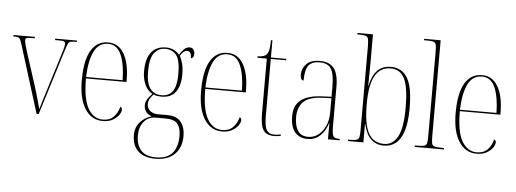

<svg xmlns="http://www.w3.org/2000/svg" viewBox="-59 -932 3614 1345"><g transform="rotate(5 1748.5 -259.5)"><path d="M65 -478Q58 -500 52.5 -510Q47 -520 36.5 -523Q26 -526 5 -526V-536H155V-526H135Q107 -526 98 -522Q89 -518 89 -507Q89 -496 96.5 -468.5Q104 -441 112 -417L180 -207Q189 -179 198.5 -146.5Q208 -114 216.5 -84.5Q225 -55 230 -35Q236 -55 248.5 -97Q261 -139 284 -212L335 -375Q353 -431 361.5 -461.5Q370 -492 370 -504Q370 -516 362.5 -521Q355 -526 324 -526H298V-536H451V-526H434Q416 -526 406.5 -523.5Q397 -521 391.5 -511Q386 -501 378 -478L229 0H214Z M680 10Q601 10 555 -61Q509 -132 509 -262Q509 -403 551 -472.5Q593 -542 671 -542Q744 -542 783 -474.5Q822 -407 822 -291V-277H537Q537 -132 575.5 -66Q614 0 680 0Q727 0 755 -28Q783 -56 794 -100Q807 -96 807 -81Q807 -64 792.5 -43Q778 -22 749.5 -6Q721 10 680 10ZM794 -287Q792 -400 763 -466Q734 -532 671 -532Q605 -532 573 -467.5Q541 -403 537 -287Z M1069 241Q990 241 948 201Q906 161 906 89Q906 33 938.5 -3Q971 -39 1019 -53Q989 -63 976.5 -82.5Q964 -102 964 -125Q964 -145 974.5 -164.5Q985 -184 1010 -210Q974 -229 956 -270.5Q938 -312 938 -362Q938 -453 974.5 -497.5Q1011 -542 1077 -542Q1135 -542 1172 -499Q1185 -522 1202.5 -539.5Q1220 -557 1242 -557Q1260 -557 1269 -544.5Q1278 -532 1278 -516Q1278 -499 1271.5 -490.5Q1265 -482 1257 -482Q1257 -531 1226 -531Q1201 -531 1178 -492Q1190 -472 1198.5 -440.5Q1207 -409 1207 -363Q1207 -285 1174.5 -240.5Q1142 -196 1075 -196Q1062 -196 1046.5 -198Q1031 -200 1019 -206Q1000 -187 992 -170.5Q984 -154 984 -138Q984 -107 1005.5 -89Q1027 -71 1061 -71H1126Q1193 -71 1223 -33.5Q1253 4 1253 66Q1253 146 1205.5 193.5Q1158 241 1069 241ZM1074 -206Q1126 -206 1152.5 -243Q1179 -280 1179 -365Q1179 -460 1151.5 -496Q1124 -532 1072 -532Q1025 -532 995.5 -494Q966 -456 966 -364Q966 -282 994 -244Q1022 -206 1074 -206ZM1071 231Q1152 231 1188.5 188Q1225 145 1225 67Q1225 10 1201 -18Q1177 -46 1117 -46H1046Q997 -46 965.5 -8.5Q934 29 934 89Q934 155 967.5 193Q1001 231 1071 231Z M1519 10Q1440 10 1394 -61Q1348 -132 1348 -262Q1348 -403 1390 -472.5Q1432 -542 1510 -542Q1583 -542 1622 -474.5Q1661 -407 1661 -291V-277H1376Q1376 -132 1414.5 -66Q1453 0 1519 0Q1566 0 1594 -28Q1622 -56 1633 -100Q1646 -96 1646 -81Q1646 -64 1631.5 -43Q1617 -22 1588.5 -6Q1560 10 1519 10ZM1633 -287Q1631 -400 1602 -466Q1573 -532 1510 -532Q1444 -532 1412 -467.5Q1380 -403 1376 -287Z M1885 10Q1831 10 1809 -23Q1787 -56 1787 -141V-526H1721V-536Q1748 -537 1763 -542Q1778 -547 1785 -557Q1798 -573 1801 -598Q1804 -623 1805 -657H1815V-536H1923V-526H1815V-127Q1815 -52 1831.5 -26Q1848 0 1883 0Q1896 0 1906 -1Q1916 -2 1931 -5V5Q1906 10 1885 10Z M2120 10Q2064 10 2031.5 -26.5Q1999 -63 1999 -140Q1999 -216 2047 -253.5Q2095 -291 2193 -296L2262 -299V-371Q2262 -458 2239.5 -495Q2217 -532 2158 -532Q2103 -532 2080 -500.5Q2057 -469 2057 -395Q2034 -395 2034 -436Q2034 -478 2064.5 -510Q2095 -542 2160 -542Q2227 -542 2258.5 -501.5Q2290 -461 2290 -372V-95Q2290 -58 2294 -40Q2298 -22 2309 -16Q2320 -10 2341 -10H2345V0H2263V-113H2261Q2245 -60 2209 -25Q2173 10 2120 10ZM2123 -5Q2163 -5 2194.5 -29.5Q2226 -54 2244 -94.5Q2262 -135 2262 -185V-289L2193 -286Q2103 -282 2065 -242.5Q2027 -203 2027 -137Q2027 -75 2050 -40Q2073 -5 2123 -5Z M2656 10Q2602 10 2566 -24Q2530 -58 2514 -130H2512V0H2404V-10H2417Q2448 -10 2462.5 -14.5Q2477 -19 2481 -33.5Q2485 -48 2485 -79V-671Q2485 -708 2481 -724.5Q2477 -741 2463 -745.5Q2449 -750 2419 -750H2404V-760H2513V-561Q2513 -534 2512.5 -493Q2512 -452 2511 -398H2513Q2543 -544 2658 -544Q2736 -544 2775 -479.5Q2814 -415 2814 -267Q2814 -166 2794 -105Q2774 -44 2738.5 -17Q2703 10 2656 10ZM2657 -2Q2718 -2 2752 -63.5Q2786 -125 2786 -269Q2786 -409 2756 -471Q2726 -533 2657 -533Q2585 -533 2548.5 -469.5Q2512 -406 2512 -268Q2512 -129 2547 -65.5Q2582 -2 2657 -2Z M2873 0V-10H2884Q2921 -10 2937 -14Q2953 -18 2957 -33.5Q2961 -49 2961 -84V-672Q2961 -709 2957 -725.5Q2953 -742 2938.5 -746Q2924 -750 2894 -750H2873V-760H2989V-84Q2989 -49 2993 -33.5Q2997 -18 3013.5 -14Q3030 -10 3066 -10H3078V0Z M3309 10Q3230 10 3184 -61Q3138 -132 3138 -262Q3138 -403 3180 -472.5Q3222 -542 3300 -542Q3373 -542 3412 -474.5Q3451 -407 3451 -291V-277H3166Q3166 -132 3204.5 -66Q3243 0 3309 0Q3356 0 3384 -28Q3412 -56 3423 -100Q3436 -96 3436 -81Q3436 -64 3421.5 -43Q3407 -22 3378.5 -6Q3350 10 3309 10ZM3423 -287Q3421 -400 3392 -466Q3363 -532 3300 -532Q3234 -532 3202 -467.5Q3170 -403 3166 -287Z"/></g></svg>

Font: Noto Serif Display Condensed Thin
Style: Regular
Weight: 100
Width: 3
Designer: Monotype Design Team
Foundry: Monotype Imaging Inc.
Version: Version 2.009